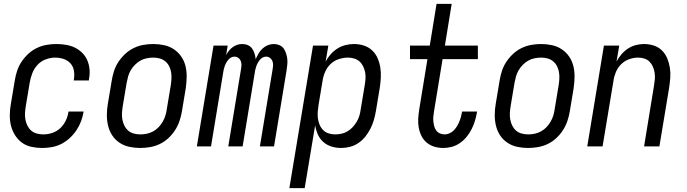

<svg xmlns="http://www.w3.org/2000/svg" viewBox="-20 -755 3540 990"><path d="M198 8Q169 8 141.5 2Q114 -4 93 -19.5Q72 -35 57.5 -58Q43 -81 36.5 -107.5Q30 -134 30.5 -162.5Q31 -191 36 -219L56 -339Q60 -364 68 -389Q76 -414 91 -436.5Q106 -459 126 -477.5Q146 -496 170 -507.5Q194 -519 219.5 -523.5Q245 -528 270 -528Q295 -528 319.5 -524Q344 -520 365 -510Q386 -500 403 -483.5Q420 -467 429.5 -445.5Q439 -424 441.5 -399Q444 -374 439 -349L438 -340H360L361 -346Q365 -369 361 -391Q357 -413 343 -428.5Q329 -444 308 -451Q287 -458 264 -458Q240 -458 215 -448.5Q190 -439 172.5 -419.5Q155 -400 146 -376Q137 -352 133 -328L113 -208Q110 -190 109 -172.5Q108 -155 111 -138.5Q114 -122 121.5 -107Q129 -92 141 -81.5Q153 -71 169.5 -66.5Q186 -62 204 -62Q227 -62 250.5 -70Q274 -78 291.5 -95Q309 -112 319.5 -134Q330 -156 333 -179L334 -180H412L411 -179Q407 -154 398 -130Q389 -106 374.5 -84Q360 -62 340 -43.5Q320 -25 296.5 -13Q273 -1 247.5 3.5Q222 8 198 8Z M703 8Q674 8 646.5 2Q619 -4 596.5 -19Q574 -34 559 -56.5Q544 -79 537.5 -106Q531 -133 531 -161.5Q531 -190 536 -219L556 -339Q560 -364 568 -389Q576 -414 591 -436.5Q606 -459 626 -477.5Q646 -496 670 -507.5Q694 -519 719.5 -523.5Q745 -528 770 -528Q799 -528 826.5 -522Q854 -516 876.5 -501Q899 -486 914.5 -463.5Q930 -441 936.5 -414Q943 -387 942.5 -358.5Q942 -330 938 -301L918 -181Q914 -156 905.5 -131Q897 -106 882.5 -83.5Q868 -61 848 -42.5Q828 -24 804 -12.5Q780 -1 754 3.5Q728 8 703 8ZM704 -62Q720 -62 737 -65.5Q754 -69 769.5 -77.5Q785 -86 797.5 -99Q810 -112 819 -127.5Q828 -143 833 -159.5Q838 -176 840 -192L860 -312Q863 -330 864 -347.5Q865 -365 862.5 -381.5Q860 -398 852.5 -413Q845 -428 832.5 -438.5Q820 -449 804 -453.5Q788 -458 770 -458Q754 -458 736.5 -454.5Q719 -451 704 -442.5Q689 -434 676 -421Q663 -408 654 -392.5Q645 -377 640.5 -360.5Q636 -344 633 -328L613 -208Q610 -190 609 -172.5Q608 -155 611 -138.5Q614 -122 621.5 -107Q629 -92 641 -81.5Q653 -71 669.5 -66.5Q686 -62 704 -62Z M995 0 1081 -520H1154L1146 -471Q1152 -483 1160.5 -493.5Q1169 -504 1180 -512Q1191 -520 1203.5 -524Q1216 -528 1229 -528Q1245 -528 1258.5 -522Q1272 -516 1280 -504.5Q1288 -493 1292.5 -479Q1297 -465 1298 -450Q1305 -465 1313 -479Q1321 -493 1333.5 -504.5Q1346 -516 1361 -522Q1376 -528 1392 -528Q1407 -528 1421 -522Q1435 -516 1443 -504.5Q1451 -493 1455.5 -478.5Q1460 -464 1461.5 -449Q1463 -434 1461 -418.5Q1459 -403 1457 -388L1393 0H1320L1386 -400Q1388 -411 1388 -421.5Q1388 -432 1384 -441.5Q1380 -451 1371.5 -457Q1363 -463 1352 -463Q1343 -463 1334.5 -458.5Q1326 -454 1319.5 -446Q1313 -438 1308.5 -429.5Q1304 -421 1301 -412Q1298 -403 1296 -394Q1294 -385 1293 -376L1231 0H1157L1223 -400Q1225 -411 1225 -421.5Q1225 -432 1221 -441.5Q1217 -451 1208.5 -457Q1200 -463 1190 -463Q1180 -463 1171.5 -458.5Q1163 -454 1156.5 -446Q1150 -438 1145.5 -429.5Q1141 -421 1138 -412Q1135 -403 1133 -394Q1131 -385 1130 -376L1068 0Z M1472 215 1594 -520H1673L1659 -437Q1669 -457 1684.5 -474.5Q1700 -492 1719.5 -504.5Q1739 -517 1761.5 -522.5Q1784 -528 1805 -528Q1832 -528 1856.5 -520Q1881 -512 1899 -495Q1917 -478 1927 -455Q1937 -432 1941 -406.5Q1945 -381 1943.5 -354Q1942 -327 1938 -301L1918 -181Q1914 -158 1907.5 -135.5Q1901 -113 1890 -91.5Q1879 -70 1864 -51Q1849 -32 1828.5 -18Q1808 -4 1785 2Q1762 8 1739 8Q1713 8 1689 0.5Q1665 -7 1647 -23Q1629 -39 1619 -61.5Q1609 -84 1605 -109L1551 215ZM1708 -62Q1724 -62 1740.5 -65.5Q1757 -69 1772 -78Q1787 -87 1799 -100Q1811 -113 1820 -128.5Q1829 -144 1833.5 -160Q1838 -176 1840 -192L1860 -312Q1863 -329 1864.5 -346.5Q1866 -364 1863 -380.5Q1860 -397 1853 -412Q1846 -427 1834.5 -437.5Q1823 -448 1807 -453Q1791 -458 1774 -458Q1751 -458 1726.5 -450Q1702 -442 1684 -424.5Q1666 -407 1656 -383.5Q1646 -360 1643 -337L1623 -217Q1620 -199 1618.5 -181Q1617 -163 1619 -146Q1621 -129 1627.5 -113Q1634 -97 1645.5 -85Q1657 -73 1673.5 -67.5Q1690 -62 1708 -62Z M2266 8Q2242 8 2220 1.5Q2198 -5 2180.5 -19.5Q2163 -34 2153 -54.5Q2143 -75 2139 -97.5Q2135 -120 2136.5 -144Q2138 -168 2142 -193L2184 -450H2094V-520H2196L2231 -735H2309L2274 -520H2444V-450H2262L2218 -181Q2216 -168 2214.5 -155Q2213 -142 2214.5 -129Q2216 -116 2219 -104Q2222 -92 2229.5 -82Q2237 -72 2248.5 -67Q2260 -62 2273 -62Q2285 -62 2297.5 -67.5Q2310 -73 2319.5 -82.5Q2329 -92 2336 -103.5Q2343 -115 2348 -127Q2353 -139 2356.5 -151.5Q2360 -164 2362 -176L2363 -180H2440L2439 -174Q2435 -152 2428.5 -130.5Q2422 -109 2411.5 -88.5Q2401 -68 2386 -49.5Q2371 -31 2351.5 -17.5Q2332 -4 2310 2Q2288 8 2266 8Z M2703 8Q2674 8 2646.5 2Q2619 -4 2596.5 -19Q2574 -34 2559 -56.5Q2544 -79 2537.5 -106Q2531 -133 2531 -161.5Q2531 -190 2536 -219L2556 -339Q2560 -364 2568 -389Q2576 -414 2591 -436.5Q2606 -459 2626 -477.5Q2646 -496 2670 -507.5Q2694 -519 2719.5 -523.5Q2745 -528 2770 -528Q2799 -528 2826.5 -522Q2854 -516 2876.5 -501Q2899 -486 2914.5 -463.5Q2930 -441 2936.5 -414Q2943 -387 2942.5 -358.5Q2942 -330 2938 -301L2918 -181Q2914 -156 2905.5 -131Q2897 -106 2882.5 -83.5Q2868 -61 2848 -42.5Q2828 -24 2804 -12.5Q2780 -1 2754 3.5Q2728 8 2703 8ZM2704 -62Q2720 -62 2737 -65.5Q2754 -69 2769.5 -77.5Q2785 -86 2797.5 -99Q2810 -112 2819 -127.5Q2828 -143 2833 -159.5Q2838 -176 2840 -192L2860 -312Q2863 -330 2864 -347.5Q2865 -365 2862.5 -381.5Q2860 -398 2852.5 -413Q2845 -428 2832.5 -438.5Q2820 -449 2804 -453.5Q2788 -458 2770 -458Q2754 -458 2736.5 -454.5Q2719 -451 2704 -442.5Q2689 -434 2676 -421Q2663 -408 2654 -392.5Q2645 -377 2640.5 -360.5Q2636 -344 2633 -328L2613 -208Q2610 -190 2609 -172.5Q2608 -155 2611 -138.5Q2614 -122 2621.5 -107Q2629 -92 2641 -81.5Q2653 -71 2669.5 -66.5Q2686 -62 2704 -62Z M3008 0 3094 -520H3173L3159 -438Q3170 -458 3184.5 -475Q3199 -492 3218 -504.5Q3237 -517 3258.5 -522.5Q3280 -528 3301 -528Q3327 -528 3351.5 -520Q3376 -512 3393.5 -494.5Q3411 -477 3420.5 -454Q3430 -431 3434 -405.5Q3438 -380 3436 -353.5Q3434 -327 3430 -301L3380 0H3301L3352 -312Q3355 -329 3356.5 -346Q3358 -363 3355.5 -379.5Q3353 -396 3346.5 -411Q3340 -426 3329 -437Q3318 -448 3302.5 -453Q3287 -458 3270 -458Q3247 -458 3223.5 -449.5Q3200 -441 3182.5 -423.5Q3165 -406 3155.5 -383Q3146 -360 3143 -337L3087 0Z"/></svg>

Font: Iosevka Oblique
Style: Regular
Weight: 400
Italic angle: -9°
Monospace: yes
Designer: Belleve Invis
Foundry: Belleve Invis
Version: Version 32.5.0; ttfautohint (v1.8.4)